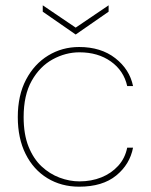

<svg xmlns="http://www.w3.org/2000/svg" viewBox="-20 -691 568 723"><path d="M278 12Q211 12 158.5 -20Q106 -52 76.5 -111Q47 -170 47 -250Q47 -332 78 -391Q109 -450 161.5 -482Q214 -514 278 -514Q360 -514 414 -472Q468 -430 481 -367H459Q446 -425 397.5 -459.5Q349 -494 279 -494Q227 -494 178.5 -467.5Q130 -441 99.5 -387Q69 -333 69 -250Q69 -185 87.5 -139Q106 -93 136.5 -64.5Q167 -36 204.5 -22Q242 -8 279 -8Q324 -8 361.5 -23Q399 -38 425 -66.5Q451 -95 459 -135H481Q469 -72 417.5 -30Q366 12 278 12ZM265 -561 141 -647V-671L265 -587L389 -671V-647Z"/></svg>

Font: DM Sans 16pt Thin
Style: Regular
Weight: 250
Version: Version 4.004;gftools[0.9.30]